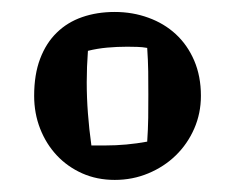

<svg xmlns="http://www.w3.org/2000/svg" viewBox="-20 -730 391 321"><path d="M226.1 -493.2Q227.5 -513.7 227.8 -533Q228 -552.2 228 -571.8Q228 -591.8 227.8 -610.6Q227.5 -629.4 226.1 -649.9Q217.8 -651.4 209.5 -651.6Q201.2 -651.9 192.9 -651.9Q175.8 -651.9 159.2 -650.4Q142.6 -648.9 127 -645Q126 -631.3 125.5 -618.4Q125 -605.5 125 -592.8Q125 -566.4 127 -540.5Q128.9 -514.6 132.8 -486.8H155.8Q191.4 -486.8 226.1 -493.2ZM315.9 -569.8Q315.9 -540.5 304.7 -514.9Q293.5 -489.3 273.9 -470.2Q254.4 -451.2 228 -440.2Q201.7 -429.2 171.9 -429.2Q142.1 -429.2 117.4 -440.2Q92.8 -451.2 75 -470.2Q57.1 -489.3 47.1 -514.9Q37.1 -540.5 37.1 -569.8Q37.1 -605.5 47.1 -631.8Q57.1 -658.2 75 -675.5Q92.8 -692.9 117.4 -701.4Q142.1 -710 171.9 -710Q201.7 -710 228 -700.4Q254.4 -690.9 273.9 -672.9Q293.5 -654.8 304.7 -628.7Q315.9 -602.5 315.9 -569.8Z"/></svg>

Font: Galindo
Style: Regular
Weight: 400
Version: Version 1.000